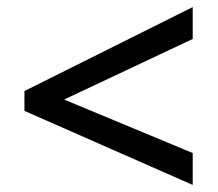

<svg xmlns="http://www.w3.org/2000/svg" viewBox="-20 -633 615 542"><path d="M524 -111 49 -320V-376L524 -613V-523L161 -352L524 -201Z"/></svg>

Font: Noto Sans Symbols Medium
Style: Regular
Weight: 500
Version: Version 2.002